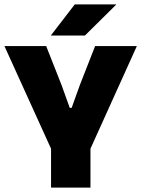

<svg xmlns="http://www.w3.org/2000/svg" viewBox="-20 -847 638 867"><path d="M381 -159H218L0 -639H188.5L257.5 -464L295 -360H303.5L341 -464L409.5 -639H598ZM388.5 0H210.5V-320H388.5ZM210.5 -688 317.5 -827H504V-825.5L363.5 -686.5H210.5Z"/></svg>

Font: Anek Kannada Medium ExtraBold
Style: Regular
Weight: 800
Version: Version 1.003